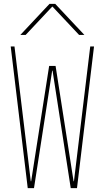

<svg xmlns="http://www.w3.org/2000/svg" viewBox="-20 -970 540 990"><path d="M415 -790H387.7L251 -935.5H249L112.3 -790H85L235.4 -950.2H264.6ZM251 -605.5H249L155.3 0H123L35.2 -730.5H54.7L138.7 -35.2H140.6L233.4 -629.9H266.6L359.4 -35.2H361.3L445.3 -730.5H464.8L377 0H344.7Z"/></svg>

Font: Mgen+ 1m thin
Style: Regular
Weight: 100
Designer: [Source Han Sans]
Ryoko NISHIZUKA  (kana & ideographs); Paul D. Hunt (Latin, Greek & Cyrillic); Wenlong ZHANG  (bopomofo
Version: Version 1.059.20150602